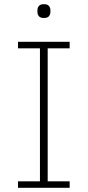

<svg xmlns="http://www.w3.org/2000/svg" viewBox="-20 -898 419 918"><path d="M66 0V-31H171V-667H66V-698H313V-667H208V-31H313V0ZM190 -812Q173 -812 166 -820.5Q159 -829 159 -841V-849Q159 -861 166 -869.5Q173 -878 190 -878Q207 -878 214 -869.5Q221 -861 221 -849V-841Q221 -829 214 -820.5Q207 -812 190 -812Z"/></svg>

Font: IBM Plex Sans ExtLt
Style: Regular
Weight: 200
Designer: Mike Abbink, Paul van der Laan, Pieter van Rosmalen
Foundry: Bold Monday
Version: Version 3.005